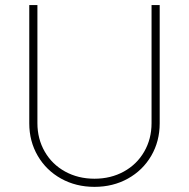

<svg xmlns="http://www.w3.org/2000/svg" viewBox="-20 -727 747 759"><path d="M611.3 -707V-239.3Q611.3 -168.5 577.9 -111.1Q544.4 -53.7 485.6 -21Q426.8 11.7 353.5 11.7Q280.3 11.7 221.4 -21Q162.6 -53.7 129.2 -111.1Q95.7 -168.5 95.7 -239.3V-707H127.9V-240.2Q127.9 -177.7 157 -127.4Q186 -77.1 237.5 -48.8Q289.1 -20.5 353.5 -20.5Q418 -20.5 469.5 -48.8Q521 -77.1 550 -127.4Q579.1 -177.7 579.1 -240.2V-707Z"/></svg>

Font: Pretendard GOV Thin
Style: Regular
Weight: 100
Designer: Base glyphs from Inter by Rasmus Andersson; Hangeul glyphs from Noto Sans CJK(Source Han Sans) by Jang Soo-young and Kan
Foundry: Kil Hyung-jin
Version: Version 1.309